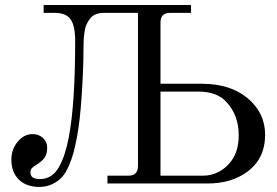

<svg xmlns="http://www.w3.org/2000/svg" viewBox="-20 -733 1108 767"><path d="M25.4 -95.7Q25.4 -136.2 50.5 -166.7Q75.7 -197.3 110.4 -197.3Q134.8 -197.3 151.6 -181.9Q168.5 -166.5 168.5 -143.6Q168.5 -116.7 157.2 -101.8Q146 -86.9 123.5 -73.7Q111.3 -66.4 106.4 -60.1Q101.6 -53.7 101.6 -43.9Q101.6 -17.6 139.6 -17.6Q164.6 -17.6 183.8 -30.3Q203.1 -43 216.3 -67.1Q229.5 -91.3 238.5 -119.4Q247.6 -147.5 254.9 -185.5Q280.3 -317.9 280.3 -570.3Q280.3 -629.9 262 -655.8Q243.7 -681.6 198.2 -681.6H154.3V-712.9H743.2V-681.6H659.2Q621.1 -681.6 621.1 -642.6V-398.4H786.1Q900.4 -398.4 969.7 -340.3Q1039.1 -281.7 1039.1 -194.8Q1039.1 -99.1 967.8 -46.9Q904.3 0 809.6 0H409.2V-31.2H493.2Q531.2 -31.2 531.2 -70.3V-681.6H395.5Q376.5 -681.6 362.3 -675.8Q348.1 -669.9 339.4 -658.4Q330.6 -647 325.2 -634.5Q319.8 -622.1 317.4 -603.8Q314.9 -585.4 314.2 -572Q313.5 -558.6 313.5 -539.1Q313.5 -461.4 306.6 -356Q299.8 -250.5 287.6 -186Q280.8 -150.9 274.4 -126.2Q268.1 -101.6 256.1 -73Q244.1 -44.4 229 -27.1Q213.9 -9.8 190.2 2Q166.5 13.7 136.7 13.7Q85.4 13.7 55.4 -15.6Q25.4 -44.9 25.4 -95.7ZM621.1 -31.2H792Q824.2 -31.2 853.5 -46.4Q882.8 -61.5 903.3 -88.9Q933.6 -128.9 933.6 -192.4Q933.6 -272.9 884.8 -325.2Q847.7 -367.2 771.5 -367.2H621.1Z"/></svg>

Font: Theano Modern
Style: Regular
Weight: 400
Designer: Alexey Kryukov
Version: Version 2.00